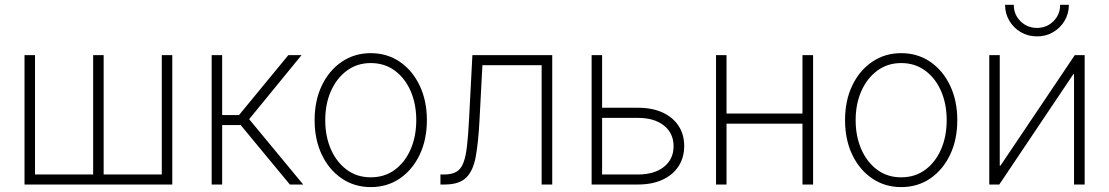

<svg xmlns="http://www.w3.org/2000/svg" viewBox="-20 -764 4593 795"><path d="M81.5 -535.6H125V-41.5H365.7V-535.6H409.2V-41.5H649.9V-535.6H693.4V0H81.5Z M856.4 0V-535.6H899.9V-287.6H969.7L1173.8 -535.6H1228.5L1011.7 -270.5L1235.4 0H1180.2L976.6 -246.1H899.9V0Z M1515.1 10.7Q1447.8 10.7 1395 -25.1Q1342.3 -61 1312.5 -123.5Q1282.7 -186 1282.7 -266.6Q1282.7 -347.2 1312.5 -409.7Q1342.3 -472.2 1395 -508.1Q1447.8 -543.9 1515.1 -543.9Q1583 -543.9 1635.5 -508.1Q1688 -472.2 1717.8 -409.4Q1747.6 -346.7 1747.6 -266.6Q1747.6 -186 1717.8 -123.5Q1688 -61 1635.7 -25.1Q1583.5 10.7 1515.1 10.7ZM1515.1 -29.8Q1572.3 -29.8 1614.5 -60.8Q1656.7 -91.8 1680.2 -145.5Q1703.6 -199.2 1703.6 -266.6Q1703.6 -333.5 1680.2 -387.2Q1656.7 -440.9 1614.3 -471.9Q1571.8 -502.9 1515.1 -502.9Q1459 -502.9 1416.5 -471.7Q1374 -440.4 1350.3 -387Q1326.7 -333.5 1326.7 -266.6Q1326.7 -199.2 1350.3 -145.5Q1374 -91.8 1416.3 -60.8Q1458.5 -29.8 1515.1 -29.8Z M1803.7 0V-41.5H1817.9Q1850.1 -41.5 1869.1 -52.2Q1888.2 -63 1898.4 -89.1Q1908.7 -115.2 1913.8 -160.4Q1918.9 -205.6 1922.4 -274.4L1936 -535.6H2266.6V0H2222.7V-494.1H1977.5L1965.3 -263.7Q1960.4 -172.9 1949.7 -114.5Q1939 -56.2 1909.9 -28.1Q1880.9 0 1821.3 0Z M2462.4 -317.9H2621.6Q2680.7 -317.9 2723.6 -298.1Q2766.6 -278.3 2789.8 -242.7Q2813 -207 2813 -159.7Q2813 -111.8 2789.8 -75.9Q2766.6 -40 2723.6 -20Q2680.7 0 2621.6 0H2429.7V-535.6H2473.1V-41.5H2621.1Q2689.5 -41.5 2729.2 -73.2Q2769 -105 2769 -158.7Q2769 -212.4 2729.2 -244.1Q2689.5 -275.9 2621.1 -275.9H2462.4Z M3316.4 -293.9V-252H2976.6V-293.9ZM2988.3 -535.6V0H2944.8V-535.6ZM3346.7 -535.6V0H3302.7V-535.6Z M3711.4 10.7Q3644 10.7 3591.3 -25.1Q3538.6 -61 3508.8 -123.5Q3479 -186 3479 -266.6Q3479 -347.2 3508.8 -409.7Q3538.6 -472.2 3591.3 -508.1Q3644 -543.9 3711.4 -543.9Q3779.3 -543.9 3831.8 -508.1Q3884.3 -472.2 3914.1 -409.4Q3943.8 -346.7 3943.8 -266.6Q3943.8 -186 3914.1 -123.5Q3884.3 -61 3832 -25.1Q3779.8 10.7 3711.4 10.7ZM3711.4 -29.8Q3768.6 -29.8 3810.8 -60.8Q3853 -91.8 3876.5 -145.5Q3899.9 -199.2 3899.9 -266.6Q3899.9 -333.5 3876.5 -387.2Q3853 -440.9 3810.5 -471.9Q3768.1 -502.9 3711.4 -502.9Q3655.3 -502.9 3612.8 -471.7Q3570.3 -440.4 3546.6 -387Q3522.9 -333.5 3522.9 -266.6Q3522.9 -199.2 3546.6 -145.5Q3570.3 -91.8 3612.5 -60.8Q3654.8 -29.8 3711.4 -29.8Z M4471.2 0H4427.2V-457H4424.3L4117.7 0H4076.2V-535.6H4119.6V-78.1H4122.6L4430.2 -535.6H4471.2ZM4273.9 -613.3Q4236.8 -613.3 4206.8 -630.9Q4176.8 -648.4 4159.2 -678.2Q4141.6 -708 4141.6 -744.1H4177.7Q4177.7 -703.6 4205.6 -676Q4233.4 -648.4 4273.9 -648.4Q4314 -648.4 4341.8 -676Q4369.6 -703.6 4369.6 -744.1H4405.8Q4405.8 -708 4388.2 -678.2Q4370.6 -648.4 4340.8 -630.9Q4311 -613.3 4273.9 -613.3Z"/></svg>

Font: Inter 20pt ExtraLight
Style: Regular
Weight: 250
Version: Version 4.001;git-66647c0bb